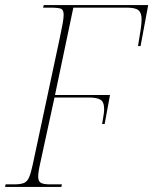

<svg xmlns="http://www.w3.org/2000/svg" viewBox="-35 -734 602 754"><path d="M-15 0 -13 -10H21Q46 -10 59 -15.5Q72 -21 79 -37Q86 -53 93 -85L200 -586Q207 -618 211 -641Q215 -664 215 -675Q215 -694 206 -699Q197 -704 162 -704H134L137 -714H547L517 -553H507Q513 -589 517 -615Q521 -641 521 -658Q521 -684 508.5 -694Q496 -704 463 -704H253L181 -361H397L376 -247H366Q369 -266 371.5 -280.5Q374 -295 374 -305Q374 -334 359.5 -342.5Q345 -351 315 -351H179L124 -98Q115 -59 115 -41Q115 -22 125.5 -16Q136 -10 161 -10H208L206 0Z"/></svg>

Font: Noto Serif Display SemiCondensed Thin
Style: Italic
Weight: 100
Width: 4
Italic angle: -12°
Designer: Monotype Design Team
Foundry: Monotype Imaging Inc.
Version: Version 2.009